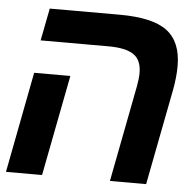

<svg xmlns="http://www.w3.org/2000/svg" viewBox="-48 -653 695 699"><g transform="rotate(5 299.5 -303.0)"><path d="M130.9 0H-1L69.8 -368.2H202.1ZM511.2 0H378.9L446.8 -352.1Q452.1 -380.4 452.1 -400.9Q452.1 -448.7 422.6 -468.3Q393.1 -487.8 331.1 -487.8H83L106 -606H361.8Q482.4 -606 535.2 -566.2Q587.9 -526.4 587.9 -438Q587.9 -398.4 579.1 -351.1Z"/></g></svg>

Font: Liberation Mono
Style: Bold Italic
Weight: 700
Italic angle: -12°
Monospace: yes
Designer: Steve Matteson
Foundry: Ascender Corporation
Version: Version 2.1.5